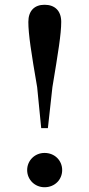

<svg xmlns="http://www.w3.org/2000/svg" viewBox="-20 -772 375 806"><path d="M167 14C210 14 241 -18 241 -58C241 -98 210 -130 167 -130C126 -130 94 -98 94 -58C94 -18 126 14 167 14ZM167 -752C125 -752 99 -727 99 -680C99 -629 111 -551 136 -406L153 -234H181L200 -406C224 -551 237 -629 237 -680C237 -727 210 -752 167 -752Z"/></svg>

Font: Noto Serif CJK SC SemiBold
Style: Regular
Weight: 600
Designer: Ryoko NISHIZUKA 西塚涼子 (kana & ideographs); Frank Grießhammer (Latin, Greek & Cyrillic); Wenlong ZHANG 张文龙 (bopomofo); San
Foundry: Adobe
Version: Version 2.001;hotconv 1.1.0;makeotfexe 2.6.0